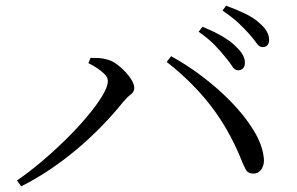

<svg xmlns="http://www.w3.org/2000/svg" viewBox="-20 -739 1040 673"><path d="M768.5 -540.5Q753.2 -559.9 731.2 -582.4Q709.2 -604.9 676.2 -627.6L689.7 -645.1Q727.4 -629.8 756.6 -613.1Q785.8 -596.5 803.7 -579Q822.6 -561.3 830.5 -547.4Q838.4 -533.5 838.4 -518.7Q838.4 -506.4 831.9 -499.5Q825.4 -492.5 814.3 -492.5Q802.9 -492.5 793.6 -507.2Q784.3 -521.9 768.5 -540.5ZM852.5 -621.1Q834.9 -640.5 814.5 -659.7Q794 -678.8 759.9 -701.8L772.4 -719.1Q810.3 -705.2 839.6 -691Q868.9 -676.9 886.2 -660.9Q905.9 -644.7 914.6 -629.6Q923.3 -614.5 923.3 -599.6Q923.3 -587.2 917.3 -580.5Q911.2 -573.9 900.3 -573.9Q888.3 -573.9 878.6 -588.4Q868.8 -602.9 852.5 -621.1ZM289.8 -517.6 297.3 -536.1Q308.8 -536.3 324.9 -535.6Q341 -534.9 356.5 -530.1Q372.5 -526.2 388.7 -514.4Q405 -502.7 419.2 -487.4Q433.4 -472.2 442 -457.3Q450.7 -442.3 450.7 -431Q450.7 -416.9 437.9 -407.4Q425.1 -397.9 411 -380.9Q376.9 -338.3 335.9 -296.2Q294.9 -254.1 249.2 -215.7Q203.4 -177.2 154.1 -144.2Q104.9 -111.1 54.3 -85.9L39.5 -106.4Q77.9 -132.6 121.9 -169.3Q165.8 -206.1 207.4 -246.8Q249 -287.5 282.9 -327.5Q316.9 -367.6 337.4 -401.1Q358 -434.5 358 -455.5Q358 -467.6 346.5 -479.2Q335.1 -490.8 319.1 -501.1Q303.1 -511.3 289.8 -517.6ZM868.3 -130.4Q849.4 -130.2 841.3 -145Q833.2 -159.7 821.4 -189.9Q779.4 -290.4 716.6 -371.1Q653.8 -451.8 564.4 -521.9L579.9 -542Q633.1 -513 688 -471.7Q743 -430.3 790.1 -382Q837.1 -333.7 867.8 -284.1Q898.6 -234.5 904.3 -188.9Q906.9 -171.2 902.2 -157.8Q897.5 -144.5 888.8 -137.6Q880.1 -130.6 868.3 -130.4Z"/></svg>

Font: Noto Serif TC
Style: Regular
Weight: 200
Designer: Ryoko NISHIZUKA 西塚涼子 (kana & ideographs); Frank Grießhammer (Latin, Greek & Cyrillic); Wenlong ZHANG 张文龙 (bopomofo); San
Foundry: Adobe
Version: Version 2.001;hotconv 1.1.0;makeotfexe 2.6.0